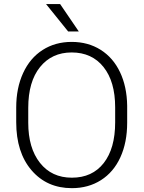

<svg xmlns="http://www.w3.org/2000/svg" viewBox="-20 -930 717 959"><path d="M61 0ZM615.2 -316.9Q615.2 -218.8 581.3 -144.5Q547.4 -70.3 484.4 -30.3Q421.4 9.8 338.9 9.8Q214.4 9.8 137.7 -79.3Q61 -168.5 61 -319.8V-393.1Q61 -490.2 95.5 -565.2Q129.9 -640.1 192.9 -680.4Q255.9 -720.7 337.9 -720.7Q419.9 -720.7 482.7 -681.2Q545.4 -641.6 579.6 -569.3Q613.8 -497.1 615.2 -401.9ZM555.2 -394Q555.2 -522.5 497.1 -595.2Q439 -668 337.9 -668Q238.8 -668 179.9 -595Q121.1 -522 121.1 -391.1V-316.9Q121.1 -190.4 179.7 -116.5Q238.3 -42.5 338.9 -42.5Q440.9 -42.5 498 -115.5Q555.2 -188.5 555.2 -318.8ZM373.5 -772.9H320.3L210 -909.7H280.3Z"/></svg>

Font: Roboto Light
Style: Regular
Weight: 300
Designer: Google
Version: Version 2.134; 2016; ttfautohint (v1.6)